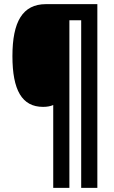

<svg xmlns="http://www.w3.org/2000/svg" viewBox="-20 -831 548 927"><path d="M450 76V-811H202C89 -811 40 -726 40 -560C40 -396 86 -315 188 -315C207 -315 224 -318 237 -324V76H315V-733H372V76Z"/></svg>

Font: Noto Sans Tamil UI ExtraCondensed ExtraBold
Style: Regular
Weight: 800
Width: 2
Designer: Jelle Bosma - Monotype Design Team
Foundry: Monotype Imaging Inc.
Version: Version 2.004